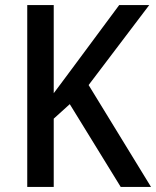

<svg xmlns="http://www.w3.org/2000/svg" viewBox="-20 -734 613 754"><path d="M573 0H454L254 -325L191 -268V0H87V-714H191V-368Q209 -392 229.5 -419.5Q250 -447 273 -478L448 -714H566L328 -400Z"/></svg>

Font: Noto Sans Sinhala SemiCondensed Medium
Style: Regular
Weight: 500
Width: 4
Designer: Jelle Bosma - Monotype Design Team
Foundry: Monotype Imaging Inc.
Version: Version 2.006; ttfautohint (v1.8.4.7-5d5b)